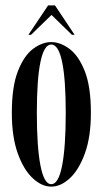

<svg xmlns="http://www.w3.org/2000/svg" viewBox="-20 -683 382 714"><path d="M170.5 11Q135.5 11 101.8 -20.2Q68 -51.5 46 -112.8Q24 -174 24 -263.5Q24 -361.5 46.8 -419Q69.5 -476.5 103.2 -501.5Q137 -526.5 170.5 -526.5Q204 -526.5 238 -501.5Q272 -476.5 295 -419Q318 -361.5 318 -263.5Q318 -174 295.8 -112.8Q273.5 -51.5 239.8 -20.2Q206 11 170.5 11ZM170.5 2Q197.5 2 211 -67.2Q224.5 -136.5 224.5 -263.5Q224.5 -388 211 -452.8Q197.5 -517.5 170.5 -517.5Q144 -517.5 130.5 -452.8Q117 -388 117 -263.5Q117 -136.5 130.5 -67.2Q144 2 170.5 2ZM85.5 -553.5 159 -663H184.5L257.5 -553.5H247.5L171.5 -627.5L95.5 -553.5Z"/></svg>

Font: Imbue 100pt Medium
Style: Regular
Weight: 500
Designer: Tyler Finck
Foundry: Etcetera Type Company
Version: Version 1.102; ttfautohint (v1.8.3)